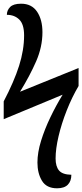

<svg xmlns="http://www.w3.org/2000/svg" viewBox="-22 -780 444 1036"><path d="M286 236Q229 236 204.5 195.5Q180 155 180 97Q180 43 199.5 -20Q219 -83 250 -147.5Q281 -212 316 -269L-2 -137V-233Q54 -340 81 -425Q108 -510 108 -589Q108 -649 82 -674.5Q56 -700 15 -700Q15 -724 32.5 -742Q50 -760 92 -760Q149 -760 178 -717Q207 -674 207 -606Q207 -527 173 -449Q139 -371 86 -285L402 -413V-316Q366 -255 338 -184Q310 -113 294 -45Q278 23 278 75Q278 118 296.5 140Q315 162 363 163Q363 197 344 216.5Q325 236 286 236Z"/></svg>

Font: Noto Serif SemiCondensed SemiBold
Style: Regular
Weight: 600
Width: 4
Designer: Monotype Design Team
Foundry: Monotype Imaging Inc.
Version: Version 2.013; ttfautohint (v1.8.4.7-5d5b)